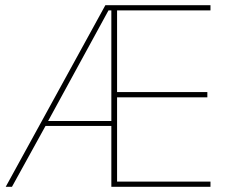

<svg xmlns="http://www.w3.org/2000/svg" viewBox="-20 -718 901 738"><path d="M408 0H789V-20H430V-344H777V-364H430V-678H789V-698H385L2 0H26L155 -234H408ZM408 -678V-253H165L397 -678Z"/></svg>

Font: IBM Plex Devanagari Thin
Style: Regular
Weight: 100
Designer: Mike Abbink, Paul van der Laan, Pieter van Rosmalen, Erin McLaughlin
Foundry: Bold Monday
Version: Version 1.0